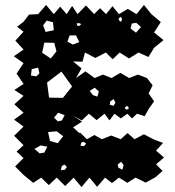

<svg xmlns="http://www.w3.org/2000/svg" viewBox="-20 -737 707 775"><path d="M75 -31 41 -65 75 -99 47 -125 75 -151 37 -189 75 -226 37 -254 75 -282 38 -316 75 -350 38 -374 75 -398 47 -440 75 -482 36 -510 75 -537 42 -573 75 -609 49 -629 75 -649 97 -678 134 -680 166 -717 197 -680 223 -710 249 -680 271 -713 293 -680 327 -715 360 -680 384 -704 408 -680 434 -712 460 -680 496 -701 531 -680 561 -717 591 -680 629 -648 602 -606 640 -575 602 -544 579 -507 539 -525 501 -501 463 -525 435 -498 407 -525 365 -503 323 -525 313 -488 275 -489 309 -461 287 -422 325 -449 362 -422 396 -436 430 -422 466 -443 501 -422 537 -436 573 -422 596 -393 580 -360 602 -328 580 -297 564 -268 533 -278 513 -259 494 -278 468 -259 442 -278 422 -251 402 -278 370 -252 339 -278 310 -251 275 -270 311 -246 275 -223 300 -200 303 -202 331 -175 361 -192 391 -175 429 -190 467 -175 495 -200 523 -175 561 -195 599 -175 638 -160 610 -129 642 -101 610 -74 636 -47 608 -22 568 0 527 -20 494 1 460 -20 432 2 404 -20 372 17 341 -20 309 18 277 -20 243 14 209 -20 177 10 146 -20 114 1ZM473 -659 468 -669 459 -663 460 -655 468 -649ZM194 -647 169 -654 154 -635 164 -608 197 -615ZM530 -645 512 -642 507 -622 529 -605 549 -628ZM308 -640 298 -644 289 -642 293 -632 301 -633ZM287 -594H261L252 -569L274 -557L300 -567ZM199 -564 159 -565 150 -524 185 -501 208 -530ZM134 -464 108 -458 105 -432 127 -429 139 -441ZM271 -388 228 -448 170 -404 178 -343 234 -342ZM379 -368 362 -383 342 -370 355 -353 373 -347ZM439 -337 425 -328 423 -314 438 -310 446 -322ZM497 -308H489L483 -301L491 -294L500 -299ZM241 -272 215 -282 198 -262 214 -247 230 -251ZM235 -187 209 -207 174 -204 182 -168 213 -159ZM328 -157 317 -165 308 -161 305 -149 319 -147ZM171 -145 144 -150 119 -136 140 -118 159 -121ZM469 -84 455 -73 458 -60 474 -52 479 -70ZM240 -73 229 -66 226 -50 242 -52 250 -63Z"/></svg>

Font: Rubik Gemstones
Style: Regular
Weight: 400
Designer: Hubert and Fischer, NaN
Foundry: Hubert and Fischer, NaN
Version: Version 2.200